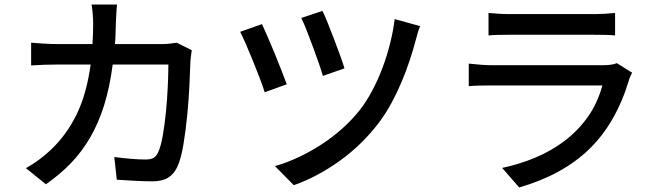

<svg xmlns="http://www.w3.org/2000/svg" viewBox="-20 -778 2908 845"><path d="M94 -38Q120 -52 149 -73Q178 -94 204 -119Q273 -184 317 -274Q361 -364 379 -494H233Q207 -494 175.5 -493Q144 -492 117 -490V-590Q144 -588 174.5 -586Q205 -584 233 -584H387Q390 -628 390 -675Q390 -692 388 -716.5Q386 -741 383 -758H495Q493 -741 492 -718Q491 -695 490 -678Q489 -653 488.5 -630Q488 -607 486 -584H692Q711 -584 727.5 -586Q744 -588 758 -590L824 -557Q822 -545 820.5 -531.5Q819 -518 818 -509Q817 -473 814 -409Q811 -345 804.5 -276Q798 -207 787.5 -143.5Q777 -80 761 -45Q746 -12 720 4Q694 20 650 20Q611 20 570.5 17.5Q530 15 494 13L483 -87Q520 -82 556 -79Q592 -76 621 -76Q643 -76 655.5 -83Q668 -90 676 -108Q688 -133 696.5 -182Q705 -231 710.5 -287.5Q716 -344 718.5 -399.5Q721 -455 721 -494H476Q463 -394 438.5 -315.5Q414 -237 377.5 -174Q341 -111 292.5 -60.5Q244 -10 182 33Z M1399 -730Q1408 -713 1421.5 -679Q1435 -645 1449.5 -607.5Q1464 -570 1477 -534Q1490 -498 1496 -477L1401 -444Q1395 -465 1383 -500Q1371 -535 1357 -572.5Q1343 -610 1329.5 -644.5Q1316 -679 1306 -699ZM1829 -663Q1822 -647 1817.5 -630Q1813 -613 1809 -599Q1798 -557 1782.5 -510.5Q1767 -464 1747 -416.5Q1727 -369 1702.5 -324Q1678 -279 1649 -240Q1574 -141 1475 -70Q1376 1 1273 37L1190 -47Q1240 -61 1291.5 -85Q1343 -109 1392 -140.5Q1441 -172 1485.5 -211.5Q1530 -251 1566 -297Q1595 -335 1620 -382.5Q1645 -430 1664.5 -482.5Q1684 -535 1697.5 -589.5Q1711 -644 1717 -694ZM1133 -672Q1143 -651 1158 -616Q1173 -581 1189 -542.5Q1205 -504 1219 -467.5Q1233 -431 1242 -407L1145 -372Q1138 -395 1123.5 -433Q1109 -471 1093 -510.5Q1077 -550 1061.5 -585.5Q1046 -621 1037 -638Z M2762 -458Q2758 -450 2753.5 -440.5Q2749 -431 2748 -425Q2691 -236 2573.5 -122Q2456 -8 2265 47L2190 -39Q2266 -55 2336.5 -84.5Q2407 -114 2465.5 -158.5Q2524 -203 2567 -263.5Q2610 -324 2631 -402H2144Q2127 -402 2098.5 -401.5Q2070 -401 2043 -399V-498Q2071 -495 2097.5 -493Q2124 -491 2144 -491H2634Q2654 -491 2670 -493.5Q2686 -496 2695 -500ZM2130 -721Q2150 -719 2174 -717.5Q2198 -716 2221 -716H2594Q2617 -716 2643 -717.5Q2669 -719 2687 -721V-622Q2669 -624 2643 -624.5Q2617 -625 2593 -625H2221Q2198 -625 2174 -624.5Q2150 -624 2130 -622Z"/></svg>

Font: Kinto Sans Med
Style: Regular
Weight: 500
Designer: Authors: Ryoko NISHIZUKA  (kana & ideographs); Paul D. Hunt (Latin, Greek & Cyrillic); Wenlong ZHANG  (bopomofo); Sandol
Foundry: Adobe Systems Incorporated, ookami Inc.
Version: Version 0.001